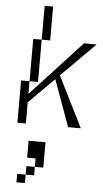

<svg xmlns="http://www.w3.org/2000/svg" viewBox="-67 -740 608 1131"><g transform="rotate(5 237.5 -175.0)"><path d="M350 0H425L275 -300L475 -500H400L100 -175V-250H50V0H100V-125L250 -275ZM75 350H125V300H75ZM100 -250H150V-500H100ZM125 300H175V250H125ZM125 200H175V250H225V100H125ZM150 -500H200V-700H150Z"/></g></svg>

Font: LS-VG5000 Light Shifted
Style: Regular
Weight: 400
Designer: Justin Bihan, 2021
Foundry: Justin Bihan, 2021
Version: Version 1.000;Glyphs 3.1.2 (3151)